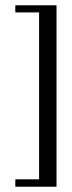

<svg xmlns="http://www.w3.org/2000/svg" viewBox="-20 -650 272 727"><path d="M38 29H128V-603H38V-630H194V57H38Z"/></svg>

Font: Smooch Sans Thin Medium
Style: Regular
Weight: 500
Version: Version 1.010